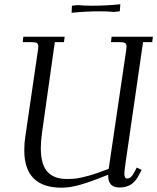

<svg xmlns="http://www.w3.org/2000/svg" viewBox="-20 -875 739 903"><path d="M86.9 -676.8 89.8 -702.1H284.2L280.8 -676.8H237.8L178.2 -254.9Q171.9 -208 171.9 -179.2Q171.9 -137.7 180.7 -108.6Q189.5 -79.6 206.5 -63.5Q223.6 -47.4 245.1 -40.3Q266.6 -33.2 294.9 -33.2Q318.4 -33.2 337.9 -35.4Q357.4 -37.6 397.9 -48.8Q438.5 -60.1 491.2 -81.1L573.2 -637.2Q575.2 -650.9 575.2 -655.8Q575.2 -668.5 568.4 -672.6Q561.5 -676.8 543 -676.8H502L504.9 -702.1H699.2L695.8 -676.8H652.8L569.8 -104Q564.9 -68.8 564.9 -58.1Q564.9 -35.2 578.1 -35.2Q596.7 -35.2 611.8 -64.9L623 -86.9L646 -76.2L634.8 -54.2Q616.7 -19 594 -6.1Q571.3 6.8 542 6.8Q488.8 6.8 488.8 -47.9V-53.2Q405.8 -20 357.4 -6.1Q309.1 7.8 270 7.8Q94.2 7.8 94.2 -168Q94.2 -203.1 99.1 -232.9L158.2 -637.2Q160.2 -650.9 160.2 -655.8Q160.2 -668.5 153.3 -672.6Q146.5 -676.8 127.9 -676.8ZM316.9 -814.9 317.9 -842.8 318.8 -848.1 346.2 -851.1Q373 -848.1 414.1 -848.1Q479 -848.1 545.9 -855L543.9 -827.1L543 -821.8L516.1 -818.8Q489.3 -821.8 449.2 -821.8Q383.3 -821.8 316.9 -814.9Z"/></svg>

Font: Dihjauti S
Style: Italic
Weight: 400
Italic angle: -9°
Designer: T. Christopher White
Version: Version 3.0.0